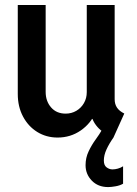

<svg xmlns="http://www.w3.org/2000/svg" viewBox="-20 -551 555 780"><path d="M419.4 209Q378.4 209 353 182.9Q327.6 156.7 327.6 120.1Q327.6 89.8 340.1 63.7Q352.5 37.6 368.4 15.9Q384.3 -5.9 393.6 -22.5L440.9 7.8Q423.3 32.7 412.6 56.2Q401.9 79.6 401.9 101.1Q401.9 120.6 413.1 128.9Q424.3 137.2 437 137.2Q447.3 137.2 458.7 134Q470.2 130.9 480 124.5V195.3Q467.8 202.6 449.7 205.8Q431.6 209 419.4 209ZM213.9 7.8Q168 7.8 131.3 -14.9Q94.7 -37.6 73.5 -77.6Q52.2 -117.7 52.2 -169.4V-530.8H165.5V-177.7Q165.5 -140.1 187.5 -114.7Q209.5 -89.4 246.6 -89.4Q270.5 -89.4 290 -100.8Q309.6 -112.3 321 -132.1Q332.5 -151.9 332.5 -176.8V-530.8H445.8V-147.9Q445.8 -127.9 455.3 -113.8Q464.8 -99.6 484.9 -89.8L440.9 7.8Q399.4 -8.3 375.7 -35.4Q352.1 -62.5 350.1 -93.3L373 -67.9H329.6L368.2 -95.2Q349.6 -49.8 308.1 -21Q266.6 7.8 213.9 7.8Z"/></svg>

Font: Reddit Sans Condensed SemiBold
Style: Regular
Weight: 600
Designer: Stephen Hutchings
Foundry: Reddit
Version: Version 1.014